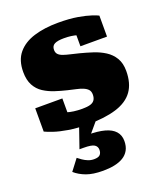

<svg xmlns="http://www.w3.org/2000/svg" viewBox="-150 -657 885 1031"><g transform="rotate(-20 292.5 -141.0)"><path d="M348 -130Q348 -148 338.5 -158.5Q329 -169 312 -176Q295 -183 273.5 -187.5Q252 -192 228 -198Q194 -206 160.5 -217Q127 -228 99 -246Q71 -264 54.5 -294.5Q38 -325 38 -371Q38 -438 72 -478.5Q106 -519 166 -537.5Q226 -556 304 -556Q369 -556 415 -548Q461 -540 489 -530.5Q517 -521 526 -516V-396H374V-488Q392 -490 401 -485.5Q410 -481 411.5 -474Q413 -467 411 -459.5Q409 -452 406 -447Q394 -453 379 -457.5Q364 -462 346 -464.5Q328 -467 305 -467Q269 -467 251.5 -458Q234 -449 234 -426Q234 -410 243 -400.5Q252 -391 269 -385Q286 -379 308.5 -374Q331 -369 358 -362Q393 -353 428.5 -341.5Q464 -330 494 -311Q524 -292 542 -262Q560 -232 560 -188Q560 -117 528.5 -73Q497 -29 431.5 -8.5Q366 12 267 12Q207 12 158.5 4Q110 -4 78 -15Q46 -26 32 -33V-166H187V-45Q166 -51 154 -62Q142 -73 138 -83.5Q134 -94 138 -99.5Q142 -105 153 -99Q165 -94 182 -88.5Q199 -83 221 -80Q243 -77 270 -77Q298 -77 315 -82Q332 -87 340 -99Q348 -111 348 -130ZM326 -5 254 80 249 64Q306 64 344.5 74.5Q383 85 402.5 107Q422 129 422 162Q422 193 410 214.5Q398 236 376.5 249Q355 262 325.5 268Q296 274 261 274Q203 274 165.5 260Q128 246 102 223L150 160Q160 168 173 177Q186 186 202 192.5Q218 199 236 199Q261 199 270.5 189Q280 179 280 161Q280 142 264.5 132Q249 122 203 122H180L224 -5Z"/></g></svg>

Font: Roboto Serif Black
Style: Regular
Weight: 900
Designer: Greg Gazdowicz
Foundry: Commercial Type
Version: Version 1.008